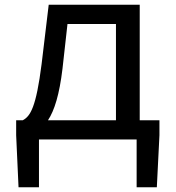

<svg xmlns="http://www.w3.org/2000/svg" viewBox="-20 -587 740 808"><path d="M568 -81V-567H185L155 -317C132 -136 108 -98 76 -81H48V-18L58 201H144V0H555V201H640L651 -18V-81ZM182 -81C209 -122 230 -189 243 -298L264 -486H468V-81Z"/></svg>

Font: Kawkab Mono Light
Style: Bold
Weight: 400
Monospace: yes
Designer: Abdullah Arif
Foundry: Abdullah Arif
Version: Version 1.000;PS 000.500;hotconv 1.0.88;makeotf.lib2.5.64775